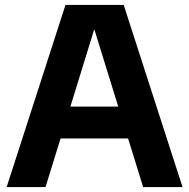

<svg xmlns="http://www.w3.org/2000/svg" viewBox="-20 -760 768 780"><path d="M7 0 246 -740H482.5L721.5 0H561.5L354.5 -669H371.5L165 0ZM173 -197.5 208 -327H520L554.5 -197.5Z"/></svg>

Font: Encode Sans SC Condensed Thin
Style: Bold
Weight: 700
Version: Version 3.002